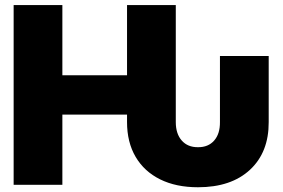

<svg xmlns="http://www.w3.org/2000/svg" viewBox="-20 -748 1145 777"><path d="M781.2 9.8Q692.4 9.8 627.9 -22.2Q563.5 -54.2 528.8 -113.3Q494.1 -172.4 494.1 -253.9V-284.2H232.4V0H35.2V-727.5H232.4V-443.4H494.1V-727.5H691.4V-253.9Q691.4 -206.5 715.6 -179.2Q739.7 -151.9 781.2 -152.3Q822.8 -151.9 846.7 -179.2Q870.6 -206.5 870.1 -253.9V-521.5H1067.4V-253.9Q1067.9 -131.8 991.7 -61Q915.5 9.8 781.2 9.8Z"/></svg>

Font: Inter Tight Black
Style: Regular
Weight: 900
Designer: Rasmus Andersson
Foundry: rsms
Version: Version 3.004; ttfautohint (v1.8.4.7-5d5b)